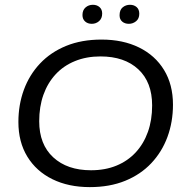

<svg xmlns="http://www.w3.org/2000/svg" viewBox="-20 -756 754 786"><path d="M347.6 10Q260.5 10 194.5 -22.4Q128.6 -54.8 91.9 -114.8Q55.3 -174.7 55.3 -256.6Q55.3 -327.1 77.7 -388.3Q100.2 -449.6 143.8 -495.9Q187.4 -542.2 250.7 -568.1Q314 -594 395.8 -594Q483.4 -594 549.3 -561.6Q615.2 -529.2 651.6 -469.4Q688.1 -409.7 688.1 -327.4Q688.1 -256.9 665.6 -195.7Q643.1 -134.4 599.5 -88.1Q556 -41.8 492.6 -15.9Q429.3 10 347.6 10ZM352.6 -59Q410.8 -59 457 -78.1Q503.1 -97.1 535.8 -132.4Q568.4 -167.8 585.6 -216.3Q602.8 -264.8 602.8 -324.3Q602.8 -419.7 546.2 -472.3Q489.6 -525 391.3 -525Q333.5 -525 286.9 -505.9Q240.2 -486.9 207.6 -451.6Q174.9 -416.2 157.7 -367.7Q140.5 -319.2 140.5 -259.7Q140.5 -164.9 197.9 -112Q255.3 -59 352.6 -59ZM355.7 -658.5Q339 -658.5 328.3 -668.2Q317.6 -677.8 317.6 -694.4Q317.6 -714.6 330.2 -725.5Q342.8 -736.4 360.2 -736.4Q376.7 -736.4 387.5 -726.9Q398.3 -717.4 398.3 -700.8Q398.3 -680.7 385.7 -669.6Q373.1 -658.5 355.7 -658.5ZM507.6 -658.5Q490.9 -658.5 480.2 -667.7Q469.5 -676.8 469.5 -693.4Q469.5 -715.6 482.3 -726Q495.1 -736.4 512.1 -736.4Q528.6 -736.4 539.4 -726.9Q550.2 -717.4 550.2 -699.8Q550.2 -679.7 537.1 -669.1Q524 -658.5 507.6 -658.5Z"/></svg>

Font: Rokkitt SemiBold
Style: Italic
Weight: 600
Italic angle: -9°
Designer: Vernon Adams
Foundry: Vernon Adams
Version: Version 3.103